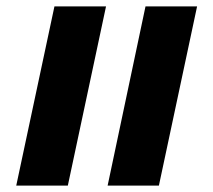

<svg xmlns="http://www.w3.org/2000/svg" viewBox="-20 -583 670 603"><path d="M318 0 437 -563H599L479 0ZM31 0 151 -563H313L193 0Z"/></svg>

Font: NotoSerifTamilSlanted
Style: Italic
Weight: 400
Italic angle: -12°
Designer: Indian Type Foundry, Tom Grace, and the Monotype Design Team
Foundry: Monotype Imaging Inc.
Version: Version 2.001